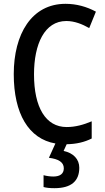

<svg xmlns="http://www.w3.org/2000/svg" viewBox="-20 -745 549 1005"><path d="M395 133C395 88 364 56 313 45L329 10C381 9 422 -1 460 -20V-110C417 -92 375 -80 329 -80C219 -80 158 -183 158 -356C158 -514 213 -635 327 -635C370 -635 410 -619 447 -598L482 -684C434 -710 380 -725 323 -725C145 -725 52 -566 52 -357C52 -150 130 -18 270 6L236 81C286 87 314 104 314 136C314 164 295 179 259 179C242 179 222 176 208 172V234C222 238 241 240 265 240C354 240 395 202 395 133Z"/></svg>

Font: Noto Sans Tamil Condensed Medium
Style: Regular
Weight: 500
Width: 3
Designer: Jelle Bosma - Monotype Design Team
Foundry: Monotype Imaging Inc.
Version: Version 2.004